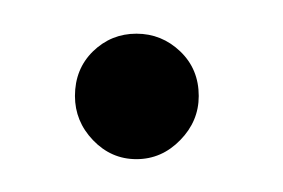

<svg xmlns="http://www.w3.org/2000/svg" viewBox="-20 -89 168 114"><path d="M61 5.5Q46 5.5 35.2 -5.8Q24.5 -17 24.5 -32Q24.5 -48 35.2 -58.5Q46 -69 61 -69Q76 -69 87 -58.5Q98 -48 98 -32Q98 -17 87 -5.8Q76 5.5 61 5.5Z"/></svg>

Font: Imbue Thin 10pt Thin
Style: Regular
Weight: 250
Version: Version 1.102